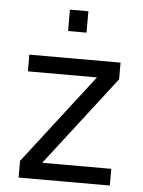

<svg xmlns="http://www.w3.org/2000/svg" viewBox="-51 -737 581 778"><g transform="rotate(5 239.5 -348.0)"><path d="M54 -432V-500H425V-432L144 -68H425V0H54V-68L335 -432ZM202 -609V-696H277V-609Z"/></g></svg>

Font: TitilliumText22L Rg
Style: Regular
Weight: 400
Designer: Campivisivi
Foundry: Campivisivi
Version: 1.000